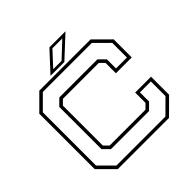

<svg xmlns="http://www.w3.org/2000/svg" viewBox="-213 -1029 1211 1211"><g transform="rotate(-45 392.0 -424.0)"><path d="M163 0 60 -103V-597L163 -700H620L723.5 -597V-436H582V-528L551.5 -558.5H232L201.5 -528V-172L232 -141.5H551.5L582 -172V-264H723.5V-103L620 0ZM173 -22H610L701.5 -113V-243.5H604V-162L561.5 -119.5H222L179.5 -162V-538.5L222 -580.5H561.5L604 -538.5V-457H701.5V-587.5L610 -678.5H173L82 -587.5V-113ZM279 -716 401 -848H544.5L402.5 -716ZM320.5 -733.5H395L498.5 -830.5H410.5Z"/></g></svg>

Font: Tourney Expanded ExtraLight
Style: Regular
Weight: 200
Width: 7
Designer: Tyler Finck
Foundry: Etcetera Type Co
Version: Version 1.010; ttfautohint (v1.8.3)